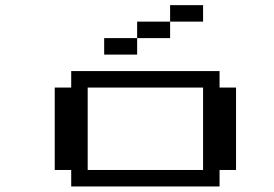

<svg xmlns="http://www.w3.org/2000/svg" viewBox="-20 -832 1040 728"><path d="M250 -187.5H187.5V-500H250V-562.5H812.5V-500H875V-187.5H812.5V-125H250ZM750 -187.5V-500H312.5V-187.5ZM375 -687.5H500V-625H375ZM500 -750H625V-687.5H500ZM625 -812.5H750V-750H625Z"/></svg>

Font: HE신이문
Style: regular
Weight: 500
Monospace: yes
Designer: Taeyun An (WindowsTiger)
Version: v1.1